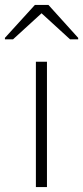

<svg xmlns="http://www.w3.org/2000/svg" viewBox="-33 -761 338 781"><path d="M113 0V-510H158V0ZM-13 -601V-607L109 -741H164L285 -607V-601H252L136 -707L20 -601Z"/></svg>

Font: Saira Expanded ExtraLight
Style: Regular
Weight: 250
Width: 7
Designer: Hector Gatti with collaboration of the Omnibus-Type team
Foundry: Omnibus-Type
Version: Version 1.101